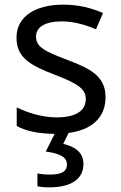

<svg xmlns="http://www.w3.org/2000/svg" viewBox="-20 -566 519 826"><path d="M339 139C339 88 300 64 252 53L275 6C374 -7 434 -59 434 -148C434 -234 375 -269 273 -307C170 -346 135 -364 135 -409C135 -449 174 -474 246 -474C298 -474 348 -459 393 -440L423 -510C373 -532 317 -546 252 -546C132 -546 51 -495 51 -404C51 -316 113 -284 217 -244C322 -204 349 -180 349 -140C349 -92 311 -61 222 -61C159 -61 94 -83 52 -104V-24C92 -2 143 9 215 10L177 86C228 93 268 106 268 141C268 174 242 185 194 185C175 185 153 183 141 180V235C152 238 171 240 191 240C289 240 339 203 339 139Z"/></svg>

Font: Noto Sans Nandinagari
Style: Regular
Weight: 400
Designer: Ek Type
Foundry: Ek Type
Version: Version 1.002